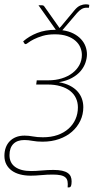

<svg xmlns="http://www.w3.org/2000/svg" viewBox="-47 -636 471 870"><path d="M356 -601H344.5Q332.5 -601 322 -594.5Q311.5 -588 302 -577L235.5 -499Q264.5 -495 285.5 -484.2Q306.5 -473.5 320.2 -458.5Q334 -443.5 340.5 -425.8Q347 -408 347 -390Q347 -372 340.2 -352Q333.5 -332 318.5 -314.2Q303.5 -296.5 279.2 -283Q255 -269.5 220 -263.5Q248.5 -258.5 269.5 -247.8Q290.5 -237 304 -222Q317.5 -207 324 -188.8Q330.5 -170.5 330.5 -150.5Q330.5 -117.5 317 -89Q303.5 -60.5 279.2 -39.2Q255 -18 221 -6Q187 6 146 6Q120 6 100.2 2.2Q80.5 -1.5 63.5 -1.5Q31 -1.5 13.5 16.2Q-4 34 -4 67Q-4 102 21.8 120.5Q47.5 139 94 139Q115.5 139 142.5 136.5Q169.5 134 195 134Q218.5 134 234.2 137.5Q250 141 259.8 147.8Q269.5 154.5 273.5 164Q277.5 173.5 277.5 185.5Q277.5 200 274.8 206.5Q272 213 266 213H259.5Q261 197 259 185.8Q257 174.5 249.2 167.8Q241.5 161 227.5 158Q213.5 155 192 155Q166.5 155 140.2 157.5Q114 160 92 160Q65.5 160 43.8 154.2Q22 148.5 6.2 137Q-9.5 125.5 -18.2 108.8Q-27 92 -27 70Q-27 50 -21 33.2Q-15 16.5 -3.2 4.2Q8.5 -8 25.5 -14.8Q42.5 -21.5 64.5 -21.5Q82.5 -21.5 102 -17.8Q121.5 -14 147.5 -14Q184.5 -14 213.8 -24.2Q243 -34.5 263.5 -52.8Q284 -71 295 -95.8Q306 -120.5 306 -149.5Q306 -172 297.2 -191Q288.5 -210 271 -223.8Q253.5 -237.5 227.8 -245.2Q202 -253 168.5 -253H117L119.5 -272H171Q205 -272 233 -280.8Q261 -289.5 281.2 -305Q301.5 -320.5 312.8 -341.5Q324 -362.5 324 -387Q324 -404.5 317 -421.2Q310 -438 295 -451.2Q280 -464.5 257 -472.5Q234 -480.5 202 -480.5Q170 -480.5 146.5 -473.5Q123 -466.5 106.8 -458.2Q90.5 -450 81.5 -443Q72.5 -436 69 -436Q65 -436 63 -440L58 -448.5Q84.5 -472 121.2 -486.5Q158 -501 205.5 -501H206L127.5 -612H143.5Q150.5 -612 154 -606.5L219 -514.5L222.5 -509Q223.5 -510.5 225 -511.8Q226.5 -513 228 -514.5L290 -589Q303.5 -605.5 316.8 -611Q330 -616.5 341.5 -616.5Q347 -616.5 350.8 -615.8Q354.5 -615 357.5 -614Z"/></svg>

Font: Lato Thin
Style: Italic
Weight: 200
Italic angle: -7°
Designer: Lukasz Dziedzic
Foundry: tyPoland Lukasz Dziedzic
Version: Version 2.007; 2014-02-27